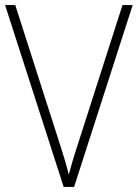

<svg xmlns="http://www.w3.org/2000/svg" viewBox="-20 -734 541 754"><path d="M501 -714 271 0H230L0 -714H40L217 -162Q227 -131 235.5 -102.5Q244 -74 250 -48Q257 -74 265 -101.5Q273 -129 284 -162L461 -714Z"/></svg>

Font: Noto Sans Arabic UI SmCn XLt
Style: Regular
Weight: 200
Width: 4
Designer: Monotype Design Team, Nadine Chahine and Nizar Qandah
Foundry: Monotype Imaging Inc.
Version: Version 2.010; ttfautohint (v1.8.4.7-5d5b)